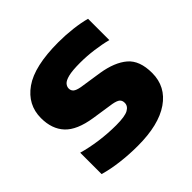

<svg xmlns="http://www.w3.org/2000/svg" viewBox="-150 -694 841 841"><g transform="rotate(-45 271.0 -273.0)"><path d="M246 10.5Q192.5 10.5 141 4.2Q89.5 -2 46.5 -14.5V-147Q90 -134.5 141 -127.5Q192 -120.5 243 -120.5Q297.5 -120.5 318.2 -132Q339 -143.5 339 -163.5Q339 -178.5 330 -186.2Q321 -194 296.5 -198.5L194 -214Q107 -227.5 69.5 -267.8Q32 -308 32 -375.5Q32 -458 102 -507.5Q172 -557 321 -557Q365 -557 409 -551.8Q453 -546.5 485.5 -537.5V-405.5Q452 -414.5 409.2 -420.2Q366.5 -426 324.5 -426Q276.5 -426 251.8 -419.8Q227 -413.5 218.2 -403.2Q209.5 -393 209.5 -381.5Q209.5 -368.5 218.5 -360.5Q227.5 -352.5 252 -348L354.5 -332.5Q432.5 -320 474.5 -284.2Q516.5 -248.5 516.5 -171Q516.5 -86.5 446.2 -38Q376 10.5 246 10.5Z"/></g></svg>

Font: Encode Sans Semi Expanded ExtraBold
Style: Regular
Weight: 800
Width: 6
Designer: Multiple Designers
Foundry: Impallari Type
Version: Version 3.000; ttfautohint (v1.8.3) -l 8 -r 50 -G 200 -x 14 